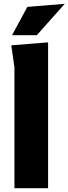

<svg xmlns="http://www.w3.org/2000/svg" viewBox="-20 -984 358 1004"><path d="M55.5 0V-631.5L39 -747L231.5 -762.5V0ZM123 -948 318.5 -964 172.5 -800H43Z"/></svg>

Font: B612
Style: Bold
Weight: 700
Designer: Nicolas Chauveau, Thomas Paillot, Jonathan Favre-Lamarine, Jean-Luc Vinot
Foundry: AIRBUS
Version: Version 1.008